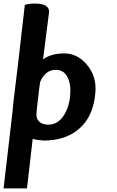

<svg xmlns="http://www.w3.org/2000/svg" viewBox="-33 -781 653 1075"><path d="M502 -285Q502 -274 501 -262Q490 -131 413 -62.5Q336 6 212 6Q177 4 150 -3L118 274H-13L37 -155Q40 -198 49 -266L74 -474Q79 -518 87 -590Q104 -740 106 -753Q127 -761 162 -761Q242 -761 242 -715L208 -449Q255 -482 326.5 -482Q398 -482 450 -423Q502 -364 502 -285ZM237 -83Q288 -83 321 -130Q361 -187 361 -278Q361 -322 341 -356Q321 -390 279 -390Q221 -390 192 -323L187 -289L184 -262Q171 -161 171 -137.5Q171 -114 188.5 -98.5Q206 -83 237 -83Z"/></svg>

Font: Lily Script One
Style: Regular
Weight: 400
Designer: Julia Petretta
Foundry: Julia Petretta
Version: Version 1.002;PS 001.001;hotconv 1.0.70;makeotf.lib2.5.58329